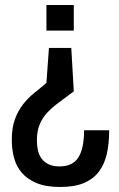

<svg xmlns="http://www.w3.org/2000/svg" viewBox="-20 -520 476 765"><path d="M175 -329H264L274 -156Q244 -133 217 -113.5Q190 -94 170 -73Q150 -52 138.5 -25.5Q127 1 127 39Q127 60 131 78.5Q135 97 145.5 111.5Q156 126 173.5 134.5Q191 143 217 143Q270 143 292.5 107Q315 71 315 -1H415Q415 52 405.5 93.5Q396 135 373.5 164.5Q351 194 313.5 209.5Q276 225 220 225Q163 225 126 209.5Q89 194 67 168.5Q45 143 36 109Q27 75 27 38Q27 -11 39.5 -45Q52 -79 72 -104.5Q92 -130 116.5 -149.5Q141 -169 165 -190ZM274 -398H165V-500H274Z"/></svg>

Font: Hermeneus One
Style: Regular
Weight: 400
Designer: Rodrigo Fuenzalida, Pablo Impallari
Foundry: Pablo Impallari, Rodrigo Fuenzalida
Version: Version 1.002; ttfautohint (v0.93) -l 8 -r 50 -G 200 -x 14 -